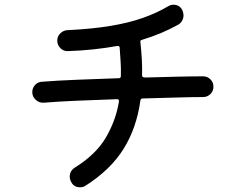

<svg xmlns="http://www.w3.org/2000/svg" viewBox="-20 -767 1040 815"><path d="M842 -443Q860 -443 873 -430.5Q886 -418 886 -399Q886 -380 873 -367.5Q860 -355 842 -355Q794 -355 727 -353Q660 -351 585 -349Q578 -349 576 -341Q560 -224 504.5 -135Q449 -46 342 22Q332 28 320 28Q293 28 282 5Q276 -6 276 -17Q276 -43 300 -57Q389 -113 430.5 -185Q472 -257 485 -336V-338Q485 -346 477 -346Q389 -343 307 -339.5Q225 -336 165 -331Q146 -330 131.5 -343.5Q117 -357 117 -376Q117 -393 128.5 -406Q140 -419 158 -420Q221 -425 307 -428.5Q393 -432 484 -435Q493 -435 493 -444Q494 -475 492 -505Q490 -535 488 -565Q487 -573 478 -572Q429 -563 377 -557.5Q325 -552 269 -550Q250 -549 236.5 -562.5Q223 -576 223 -595Q223 -613 236 -625.5Q249 -638 266 -639Q371 -644 449 -657Q527 -670 586.5 -691Q646 -712 693 -740Q705 -747 716 -747Q742 -747 754 -724Q759 -712 759 -702Q759 -690 753 -679Q747 -668 736 -662Q666 -623 583 -598Q574 -596 576 -588Q580 -551 582 -515.5Q584 -480 583 -447Q583 -438 597 -438Q668 -440 732 -441.5Q796 -443 842 -443Z"/></svg>

Font: Kiwi Maru Medium
Style: Regular
Weight: 500
Designer: Hiroki-Chan
Version: Version 1.100